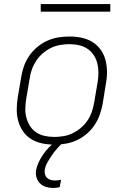

<svg xmlns="http://www.w3.org/2000/svg" viewBox="-20 -709 640 952"><path d="M249 8Q218 8 189 2Q160 -4 136 -18.5Q112 -33 95.5 -56Q79 -79 71 -107Q63 -135 63 -165Q63 -195 68 -226L85 -326Q89 -353 98.5 -380Q108 -407 124.5 -431.5Q141 -456 164.5 -475.5Q188 -495 214.5 -507Q241 -519 269 -523.5Q297 -528 324 -528Q355 -528 384 -522Q413 -516 437 -501.5Q461 -487 478 -464Q495 -441 502.5 -413Q510 -385 510.5 -355Q511 -325 505 -294L489 -194Q484 -167 474.5 -140Q465 -113 448.5 -88.5Q432 -64 409 -44.5Q386 -25 359.5 -13Q333 -1 304.5 3.5Q276 8 249 8ZM250 -30Q272 -30 295.5 -34Q319 -38 340.5 -48.5Q362 -59 381.5 -75.5Q401 -92 414.5 -112.5Q428 -133 435.5 -155.5Q443 -178 447 -201L464 -301Q468 -325 468 -349Q468 -373 462.5 -395Q457 -417 444.5 -436Q432 -455 413 -467.5Q394 -480 371.5 -485Q349 -490 324 -490Q302 -490 278.5 -486Q255 -482 233 -471.5Q211 -461 192 -444.5Q173 -428 159.5 -407.5Q146 -387 138 -364.5Q130 -342 127 -319L110 -219Q106 -195 105.5 -171Q105 -147 111 -125Q117 -103 129 -84Q141 -65 160 -52.5Q179 -40 202 -35Q225 -30 250 -30ZM243 223Q224 223 207 217.5Q190 212 178 200Q166 188 161 170.5Q156 153 159 135Q163 114 172.5 94Q182 74 194.5 56Q207 38 223 21.5Q239 5 256 -8H291L290 0Q275 14 261.5 29.5Q248 45 236.5 62Q225 79 215 96.5Q205 114 202 133Q200 144 203 155Q206 166 213.5 173Q221 180 231.5 183Q242 186 254 186Q261 186 268 185Q275 184 283 182L276 219Q268 221 259.5 222Q251 223 243 223ZM182 -651V-689H527V-651Z"/></svg>

Font: Iosevka Extralight Extended
Style: Italic
Weight: 200
Width: 7
Italic angle: -9°
Monospace: yes
Designer: Belleve Invis
Foundry: Belleve Invis
Version: Version 32.5.0; ttfautohint (v1.8.4)